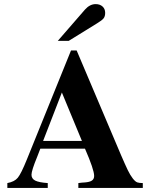

<svg xmlns="http://www.w3.org/2000/svg" viewBox="-20 -924 762 944"><path d="M682.1 -23.9V0H365.2V-23.9Q386.7 -26.9 396 -26.9Q421.4 -28.8 432.1 -36.4Q442.9 -43.9 442.9 -59.1Q442.9 -89.8 397.9 -192.9H178.2L163.1 -153.8Q134.8 -85 134.8 -64.9Q134.8 -45.4 153.1 -36.1Q171.4 -26.9 214.8 -23.9V0H16.1V-23.9Q51.3 -30.3 67.6 -50.3Q84 -70.3 111.8 -139.2L329.1 -675.8H356.9L575.2 -161.1Q596.7 -111.3 608.4 -87.2Q620.1 -63 632.6 -46.9Q645 -30.8 655 -27.3Q665 -23.9 682.1 -23.9ZM191.9 -231H382.8L284.2 -469.2ZM264.2 -723.1 397.9 -877Q421.9 -903.8 450.2 -903.8Q471.2 -903.8 484.1 -892.1Q497.1 -880.4 497.1 -860.8Q497.1 -843.8 489.5 -834Q481.9 -824.2 457 -809.1L317.9 -723.1Z"/></svg>

Font: Accordance
Style: Bold
Weight: 700
Version: Version 1.2 (build January 31, 2020) Miklal Software Solutio